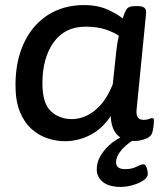

<svg xmlns="http://www.w3.org/2000/svg" viewBox="-20 -549 645 756"><path d="M235 7Q202 7 168 -4Q134 -15 105 -40.5Q76 -66 58.5 -108.5Q41 -151 41 -214Q41 -308 74 -379Q107 -450 168 -489.5Q229 -529 311 -529Q366 -529 406.5 -510Q447 -491 463 -476Q473 -507 481 -516Q489 -525 514 -525H522Q541 -525 549 -518Q557 -511 555 -494L518 -119Q513 -77 545 -77Q558 -77 566.5 -80.5Q575 -84 579 -84Q586 -84 586 -75Q586 -73 585.5 -62Q585 -51 581 -32Q577 -11 553.5 -2.5Q530 6 513 6Q464 6 441 -18.5Q418 -43 416 -92Q382 -41 334.5 -17Q287 7 235 7ZM264 -80Q290 -80 319 -92.5Q348 -105 375.5 -135Q403 -165 424 -217L438 -349Q442 -384 448 -408Q434 -419 400 -431.5Q366 -444 317 -444Q235 -444 191 -382Q147 -320 147 -221Q147 -142 180.5 -111Q214 -80 264 -80ZM455 187Q410 187 385.5 168Q361 149 361 117Q361 78 393 40.5Q425 3 474 -17L528 -10Q487 10 462 37.5Q437 65 437 90Q437 117 473 117Q499 117 517.5 107.5Q536 98 545 98Q553 98 557.5 111.5Q562 125 562 135Q562 150 544.5 161.5Q527 173 502.5 180Q478 187 455 187Z"/></svg>

Font: Asap Semi Expanded Semi Expanded Medium
Style: Italic
Weight: 500
Width: 6
Italic angle: -6°
Designer: Pablo Cosgaya
Foundry: Omnibus-Type
Version: Version 3.001; ttfautohint (v1.8.4.7-5d5b)